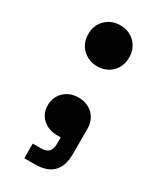

<svg xmlns="http://www.w3.org/2000/svg" viewBox="-172 -568 641 773"><g transform="rotate(30 149.0 -181.5)"><path d="M54 -415.2Q54 -457 81.5 -483.5Q109 -510 149.5 -510Q190 -510 217 -483.3Q244 -456.5 244 -414.8Q244 -373 217 -346.5Q190 -320 149.5 -320Q109 -320 81.5 -346.7Q54 -373.5 54 -415.2ZM81 147V79H120Q166 79 166 33V1H149Q109 1 82.5 -23Q56 -47 56 -84Q56 -124 82.5 -149Q109 -174 149 -174Q190 -174 216 -148.5Q242 -123 242 -80V35Q242 147 130 147Z"/></g></svg>

Font: Space 7353
Style: Regular
Weight: 400
Designer: Christine Claussen + Ruben Lyon  (Space 7353)
Version: Version 1.000;FEAKit 1.0